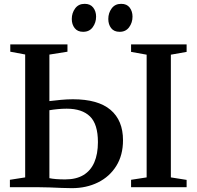

<svg xmlns="http://www.w3.org/2000/svg" viewBox="-20 -974 1023 999"><path d="M354 5Q332 5 301.2 3.8Q270.5 2.5 237.8 1.2Q205 0 176 0H31.5V-38.5L111 -51V-690.5L33.5 -705V-743H331V-705L237 -690V-448Q265.5 -451.5 297.5 -454.5Q329.5 -457.5 359.5 -457.5Q490 -457.5 555 -402.5Q620 -347.5 620 -244.5Q620 -166.5 585 -110.5Q550 -54.5 489.8 -24.8Q429.5 5 354 5ZM319.5 -40.5Q376.5 -40.5 414.2 -63.2Q452 -86 470.8 -129.5Q489.5 -173 489.5 -234.5Q489.5 -328 448.2 -368.2Q407 -408.5 327 -408.5Q303.5 -408.5 280.5 -406.2Q257.5 -404 237 -400.5V-47Q250 -44 271.5 -42.2Q293 -40.5 319.5 -40.5ZM743 -51V-689.5L662 -704V-743H951V-704L869 -689.5V-51L951 -38V0H662V-38.5ZM412 -808.5Q383.5 -808.5 368.5 -827.8Q353.5 -847 353.5 -875Q353.5 -906.5 371 -930.2Q388.5 -954 420 -954H421Q450 -954 465 -934.5Q480 -915 480 -887.5Q480 -856.5 462.5 -832.5Q445 -808.5 413 -808.5ZM602 -808.5Q573 -808.5 558.2 -827.8Q543.5 -847 543.5 -875Q543.5 -906.5 561 -930.2Q578.5 -954 610 -954H611Q640 -954 654.8 -934.5Q669.5 -915 669.5 -887.5Q669.5 -856.5 652 -832.5Q634.5 -808.5 603 -808.5Z"/></svg>

Font: Merriweather 72pt SemiBold
Style: Regular
Weight: 600
Version: Version 2.100